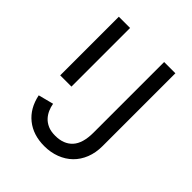

<svg xmlns="http://www.w3.org/2000/svg" viewBox="-195 -791 917 917"><g transform="rotate(45 264.0 -332.5)"><path d="M455 -677V-185Q455 -140 440.5 -103.5Q426 -67 400 -41.5Q374 -16 337.5 -2Q301 12 258 12Q183 12 133 -28Q83 -68 68 -141L145 -161Q148 -142 156 -124Q164 -106 177 -92Q190 -78 210 -69Q230 -60 260 -60Q317 -60 348 -94Q379 -128 379 -200V-677ZM73 -677H149V-281H73Z"/></g></svg>

Font: PlemolJP
Style: Regular
Weight: 400
Monospace: yes
Version: v2.0.4; ttfautohint (v1.8.4.7-5d5b-dirty) -l 6 -r 45 -G 200 